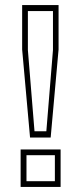

<svg xmlns="http://www.w3.org/2000/svg" viewBox="-20 -734 319 754"><path d="M98 -194 67 -539.5V-714H210V-539.5L179 -194ZM115.5 -218.5H162L188 -537.5V-690.5H89.5V-537.5ZM61 0V-147H218V0ZM84 -22.5H195.5V-124.5H84Z"/></svg>

Font: Tourney Expanded ExtraLight
Style: Regular
Weight: 200
Width: 7
Designer: Tyler Finck
Foundry: Etcetera Type Co
Version: Version 1.010; ttfautohint (v1.8.3)